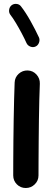

<svg xmlns="http://www.w3.org/2000/svg" viewBox="-20 -901 272 986"><path d="M122.6 -539.1Q149.4 -538.1 167.5 -518.1Q185.5 -498 184.6 -471.2Q183.1 -437.5 181.9 -389.4Q180.7 -341.3 179.9 -286.6Q179.2 -231.9 178.7 -177.7Q178.2 -123.5 178 -77.1Q177.7 -30.8 177.7 0Q177.7 26.9 158.4 45.7Q139.2 64.5 112.3 64.5Q85.4 64.5 66.7 45.7Q47.9 26.9 47.9 0Q47.9 -31.2 48.1 -77.6Q48.3 -124 48.8 -178.5Q49.3 -232.9 50.3 -288.1Q51.3 -343.3 52.5 -392.6Q53.7 -441.9 55.2 -477.1Q56.2 -503.9 75.9 -522Q95.7 -540 122.6 -539.1ZM39.6 -874Q50.3 -882.3 64.9 -880.9Q79.6 -879.4 87.9 -868.2Q112.3 -836.9 137.2 -792.2Q162.1 -747.6 180.2 -708.5Q185.5 -695.8 180.2 -681.6Q174.8 -667.5 162.6 -662.1Q149.9 -656.2 136 -661.6Q122.1 -667 116.2 -679.7Q105.5 -703.6 90.8 -731.2Q76.2 -758.8 61 -783.9Q45.9 -809.1 33.2 -825.2Q24.9 -836.4 26.9 -850.8Q28.8 -865.2 39.6 -874Z"/></svg>

Font: Mikhak-DS1-FD Bold
Style: Bold
Weight: 700
Designer: Amin Abedi
Version: Version 3.2